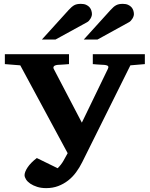

<svg xmlns="http://www.w3.org/2000/svg" viewBox="-20 -949 768 985"><path d="M648.9 -613.8 401.9 -117.2Q388.2 -89.4 370.1 -64.9Q352.1 -40.5 329.1 -22.7Q306.2 -4.9 278.3 5.6Q250.5 16.1 216.8 16.1Q190.9 16.1 170.4 9.5Q149.9 2.9 135.5 -6.8Q121.1 -16.6 113.5 -28.6Q106 -40.5 106 -50.8Q106 -58.1 109.9 -68.4Q113.8 -78.6 121.6 -90.3Q129.4 -102.1 141.4 -114.3Q153.3 -126.5 168.9 -138.2L275.9 -85.9Q294.4 -104.5 305.4 -124Q316.4 -143.6 327.1 -163.1L84 -613.8L4.9 -620.1V-670.9H334V-620.1Q322.8 -619.1 312.5 -618.4Q302.2 -617.7 293.9 -617.2Q284.7 -616.2 275.9 -616.2Q260.3 -614.3 256.1 -608.4Q252 -602.5 255.9 -595.2L399.9 -319.8L533.2 -595.2Q537.6 -603.5 534.9 -608.9Q532.2 -614.3 514.2 -616.2Q504.9 -616.2 495.1 -617.2Q486.8 -617.7 476.3 -618.4Q465.8 -619.1 456.1 -620.1V-670.9H723.1V-620.1ZM451.7 -876.5Q451.7 -871.6 449.7 -865.5Q447.8 -859.4 444.3 -853.5Q440.9 -847.7 436.3 -842.5Q431.6 -837.4 425.8 -834.5L264.6 -746.1H194.8L332 -897.5Q340.3 -906.7 347.4 -912.8Q354.5 -918.9 361.6 -922.6Q368.7 -926.3 376.7 -927.7Q384.8 -929.2 395 -929.2Q411.1 -929.2 421.9 -924.3Q432.6 -919.4 439.2 -911.9Q445.8 -904.3 448.7 -894.8Q451.7 -885.3 451.7 -876.5ZM667 -876.5Q667 -871.6 665 -865.5Q663.1 -859.4 659.4 -853.5Q655.8 -847.7 651.1 -842.5Q646.5 -837.4 640.6 -834.5L480 -746.1H409.7L546.9 -897.5Q555.2 -906.7 562.3 -912.8Q569.3 -918.9 576.7 -922.6Q584 -926.3 591.8 -927.7Q599.6 -929.2 609.9 -929.2Q626 -929.2 637 -924.3Q647.9 -919.4 654.5 -911.9Q661.1 -904.3 664.1 -894.8Q667 -885.3 667 -876.5Z"/></svg>

Font: Charis SIL
Style: Bold
Weight: 700
Foundry: SIL International
Version: Version 4.112